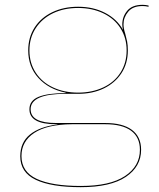

<svg xmlns="http://www.w3.org/2000/svg" viewBox="-20 -560 659 796"><path d="M596 -537V-532Q583 -535 571 -535Q531 -535 511.5 -511.5Q492 -488 492 -459Q492 -442 499 -421Q504 -403 507 -388Q510 -373 510 -351Q510 -297 483.5 -256.5Q457 -216 410.5 -193.5Q364 -171 304 -171H252Q107 -171 107 -107Q107 -50 213 -50H416Q489 -50 527 -21.5Q565 7 565 61Q565 131 501.5 173.5Q438 216 315 216Q193 216 128.5 185.5Q64 155 64 88Q64 30 104.5 -2.5Q145 -35 218 -44V-45H212Q102 -45 102 -107Q102 -143 140 -158.5Q178 -174 252 -174V-176Q182 -190 139.5 -236.5Q97 -283 97 -351Q97 -405 123.5 -446Q150 -487 197 -509.5Q244 -532 304 -532Q367 -532 416 -506.5Q465 -481 490 -436Q487 -448 487 -459Q487 -491 507.5 -515.5Q528 -540 571 -540Q583 -540 596 -537ZM505 -351Q505 -403 479.5 -443Q454 -483 408 -505Q362 -527 304 -527Q245 -527 199.5 -505Q154 -483 128 -443Q102 -403 102 -351Q102 -299 128 -259Q154 -219 200 -197.5Q246 -176 304 -176Q362 -176 408 -197.5Q454 -219 479.5 -259Q505 -299 505 -351ZM278 -45Q175 -44 122 -9Q69 26 69 87Q69 152 132 181.5Q195 211 315 211Q436 211 498 170Q560 129 560 61Q560 9 523.5 -18Q487 -45 416 -45Z"/></svg>

Font: Hepta Slab Hairline
Style: Regular
Weight: 400
Designer: Michael LaGattuta
Foundry: Michael LaGattuta
Version: Version 1.100; ttfautohint (v1.8) -l 8 -r 50 -G 200 -x 14 -D